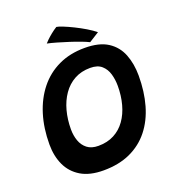

<svg xmlns="http://www.w3.org/2000/svg" viewBox="-151 -942 978 1082"><g transform="rotate(-20 338.5 -400.5)"><path d="M285 25.5Q202.5 25.5 150 -6Q97.5 -37.5 72.2 -92Q47 -146.5 47 -216Q47 -313 72 -394Q97 -475 144.8 -534.8Q192.5 -594.5 261.5 -627.2Q330.5 -660 419 -660Q506 -660 557 -627Q608 -594 630.2 -537Q652.5 -480 652.5 -409Q652.5 -313.5 629.8 -233.8Q607 -154 561 -96Q515 -38 446 -6.2Q377 25.5 285 25.5ZM304.5 -114.5Q358.5 -114.5 399.2 -136Q440 -157.5 467.2 -196Q494.5 -234.5 508.2 -285.5Q522 -336.5 522 -395.5Q522 -433 512.2 -466.8Q502.5 -500.5 478.2 -522Q454 -543.5 410 -543.5Q356 -543.5 314.8 -520.8Q273.5 -498 245.8 -458Q218 -418 204 -365.8Q190 -313.5 190 -254.5Q190 -218 201.2 -186Q212.5 -154 237.8 -134.2Q263 -114.5 304.5 -114.5ZM310 -825.5Q321 -824.5 346.8 -814.2Q372.5 -804 405 -788Q437.5 -772 468.5 -753.5Q499.5 -735 520.5 -717.5L460 -679.5Q443.5 -688 414.5 -699Q385.5 -710 351.2 -721Q317 -732 284.2 -741.5Q251.5 -751 227.5 -756Q232 -761.5 244.2 -773.5Q256.5 -785.5 274 -799.8Q291.5 -814 310 -825.5Z"/></g></svg>

Font: Grandstander Thin SemiBold
Style: Italic
Weight: 600
Italic angle: -15°
Version: Version 1.200